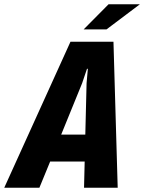

<svg xmlns="http://www.w3.org/2000/svg" viewBox="-79 -887 681 907"><path d="M318 0 321 -124H158L107 0H-59L254 -690H457L477 0ZM324 -251 330 -494 336 -562H332L309 -494L210 -251ZM434 -867H582L424 -748H316Z"/></svg>

Font: Decalotype ExtraBold Italic
Style: Regular
Weight: 800
Italic angle: -12°
Designer: Alfredo Marco Pradil
Foundry: Alfredo Marco Pradil
Version: Version 1.0